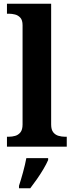

<svg xmlns="http://www.w3.org/2000/svg" viewBox="-20 -780 392 1021"><path d="M17 0V-53H29Q44 -53 60.5 -57.5Q77 -62 88.5 -76Q100 -90 100 -118V-646Q100 -673 88 -686Q76 -699 59.5 -703Q43 -707 29 -707H17V-760H252V-118Q252 -90 263.5 -76Q275 -62 292 -57.5Q309 -53 323 -53H335V0ZM81 208Q91 178 102.5 136Q114 94 120 61H236V71Q227 92 211 119Q195 146 176.5 172.5Q158 199 141 221H81Z"/></svg>

Font: Noto Serif Yezidi
Style: Bold
Weight: 700
Designer: Dalton Maag Ltd
Foundry: Dalton Maag Ltd
Version: Version 1.001; ttfautohint (v1.8.4.7-5d5b)